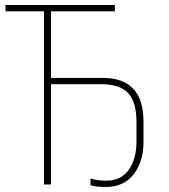

<svg xmlns="http://www.w3.org/2000/svg" viewBox="-20 -734 672 764"><path d="M401 10Q472 10 511.5 -40Q551 -90 551 -169V-250Q551 -424 389 -424H183V-689H437V-714H2V-689H155V0H183V-399H381Q457 -399 490 -363.5Q523 -328 523 -249V-170Q523 -102 492.5 -58.5Q462 -15 402 -15Q366 -15 340 -24V3Q360 10 401 10Z"/></svg>

Font: Noto Sans Display Thin
Style: Regular
Weight: 250
Designer: Monotype Design Team
Foundry: Monotype Imaging Inc.
Version: Version 1.900